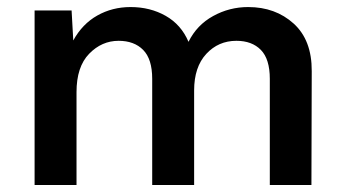

<svg xmlns="http://www.w3.org/2000/svg" viewBox="-20 -530 976 550"><path d="M690.9 -509.8Q769 -509.8 821.3 -462.4Q873.5 -415 873 -326.2L872.1 0H752.9V-304.2Q752.9 -360.8 727.3 -387Q701.7 -413.1 657.2 -413.1Q605.5 -413.1 570.8 -375.5Q536.1 -337.9 536.1 -271V0H416V-304.2Q416 -360.8 390.1 -387Q364.3 -413.1 319.8 -413.1Q271.5 -413.1 235.4 -376Q199.2 -338.9 199.2 -266.1V0H79.1V-500H185.1L189.9 -414.1Q215.8 -461.4 258.8 -485.6Q301.8 -509.8 354 -509.8Q410.2 -509.8 454.6 -484.6Q499 -459.5 520 -410.2Q543.9 -458.5 590.6 -484.1Q637.2 -509.8 690.9 -509.8Z"/></svg>

Font: Human Sans Medium
Style: Regular
Weight: 500
Designer: Tim Radville
Foundry: Continuum
Version: Version 1.000;FEAKit 1.0